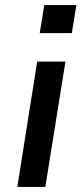

<svg xmlns="http://www.w3.org/2000/svg" viewBox="-20 -734 324 754"><path d="M136 -604 154 -714H280L262 -604ZM48 0 126 -492H237L158 0Z"/></svg>

Font: Nunito Sans 10pt SemiExpanded SemiBold
Style: Italic
Weight: 600
Width: 6
Italic angle: -9°
Designer: Vernon Adams
Foundry: Vernon Adams
Version: Version 3.101;gftools[0.9.27]